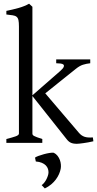

<svg xmlns="http://www.w3.org/2000/svg" viewBox="-20 -777 528 1044"><path d="M14.6 0V-21Q46.9 -29.3 64.9 -35.6Q83 -42 83 -50.8V-632.8Q83 -655.3 80.3 -667.5Q77.6 -679.7 70.1 -685.8Q62.5 -691.9 49.1 -693.8Q35.6 -695.8 14.6 -698.2V-717.8Q48.3 -724.6 80.8 -733.6Q113.3 -742.7 138.2 -756.8L156.2 -740.2V-258.8L306.6 -390.1Q322.8 -404.3 326.2 -412.8Q329.6 -421.4 325 -425.8Q320.3 -430.2 309.3 -431.6Q298.3 -433.1 285.6 -433.1V-454.1H470.7V-433.1Q449.2 -430.7 431.2 -425Q413.1 -419.4 392.6 -402.8L226.1 -269.5L409.7 -54.2Q416.5 -46.4 423.8 -41.3Q431.2 -36.1 439.9 -33.2Q448.7 -30.3 459.7 -29.5Q470.7 -28.8 484.9 -29.8L487.8 -8.8Q473.6 -5.4 459.7 -2.9Q445.8 -0.5 433.8 1.2Q421.9 2.9 412.4 3.9Q402.8 4.9 397.9 4.9Q377.4 4.9 365 -1Q352.5 -6.8 341.8 -21L156.2 -254.9V-50.8Q156.2 -46.9 158 -43.9Q159.7 -41 165 -37.8Q170.4 -34.7 181.2 -30.8Q191.9 -26.9 210 -21V0ZM310.1 140.6Q307.6 154.3 301 169.4Q294.4 184.6 283.9 198.7Q273.4 212.9 258.3 225.6Q243.2 238.3 223.6 247.6L206.5 229.5Q212.9 225.6 219.5 217.5Q226.1 209.5 231.2 200Q236.3 190.4 239.7 180.4Q243.2 170.4 243.7 162.1Q244.1 151.4 240.7 141.1Q237.3 130.9 229 122.3Q220.7 113.8 207.3 108.2Q193.8 102.5 174.8 101.1L170.4 80.1Q174.8 76.2 188.5 71Q202.1 65.9 218.3 61.5Q234.4 57.1 249.5 54.7Q264.6 52.2 272.5 53.7Q284.7 59.6 293 70.3Q301.3 81.1 305.7 93.3Q310.1 105.5 311 117.9Q312 130.4 310.1 140.6Z"/></svg>

Font: Gentium Plus Eur
Style: Regular
Weight: 400
Designer: J. Victor Gaultney, Annie Olsen, Iska Routamaa, Becca Hirsbrunner
Foundry: SIL International
Version: Version 5.000